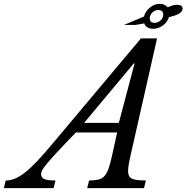

<svg xmlns="http://www.w3.org/2000/svg" viewBox="-128 -980 971 1000"><path d="M622 -894Q629 -921 652.5 -940.5Q676 -960 705 -960Q730 -960 745 -942Q759 -948 770 -951.5Q781 -955 793 -955Q823 -955 823 -935Q823 -920 804.5 -909Q786 -898 752 -891Q744 -865 720.5 -847.5Q697 -830 669 -830Q652 -830 640 -837.5Q628 -845 623 -858L577 -850H517ZM696 -928Q679 -928 665.5 -915Q652 -902 652 -885Q652 -861 677 -861Q694 -861 708 -873.5Q722 -886 722 -903Q722 -928 696 -928ZM551 -166Q539 -113 539 -89Q539 -60 558 -50Q577 -40 632 -40L622 0H326L336 -40Q365 -40 384 -44.5Q403 -49 415.5 -62.5Q428 -76 437 -101Q446 -126 455 -167L482 -290H267L204 -224Q163 -181 139.5 -154.5Q116 -128 104 -112Q92 -96 89 -88Q86 -80 86 -74Q86 -55 102.5 -47.5Q119 -40 161 -40L151 0H-108L-98 -40Q-74 -40 -50.5 -49.5Q-27 -59 1.5 -81Q30 -103 64.5 -139.5Q99 -176 145 -231L606 -780H690ZM491 -340 573 -650H569L310 -340Z"/></svg>

Font: SVN-Libre Baskerville
Style: Italic
Weight: 400
Italic angle: -14°
Designer: Pablo Impallari, Rodrigo Fuenzalida
Foundry: Pablo Impallari, Rodrigo Fuenzalida
Version: Version 1.000; ttfautohint (v1.8.4)